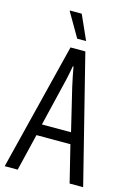

<svg xmlns="http://www.w3.org/2000/svg" viewBox="-130 -935 683 1000"><g transform="rotate(15 211.5 -435.5)"><path d="M0 0 171 -686H251L423 0H350L301 -199H118L70 0ZM131 -260H288L233 -489Q231 -499 228 -512.5Q225 -526 222 -540.5Q219 -555 216.5 -569Q214 -583 212 -594H208Q206 -580 202 -561Q198 -542 194 -522.5Q190 -503 186 -489ZM241 -739H193L118 -868L119 -871H182Z"/></g></svg>

Font: Archivo ExtraCondensed Light
Style: Regular
Weight: 300
Width: 2
Designer: Hector Gatti
Foundry: Omnibus-Type
Version: Version 2.001